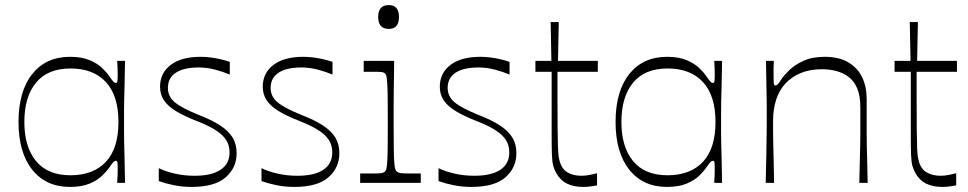

<svg xmlns="http://www.w3.org/2000/svg" viewBox="-20 -721 3815 757"><path d="M256 16Q161 16 107 -52Q53 -120 53 -240Q53 -361 107 -429Q161 -497 256 -497Q302 -497 333 -484Q364 -471 383 -452.5Q402 -434 412 -419Q423 -403 427.5 -398.5Q432 -394 437 -394Q442 -394 443 -401.5Q444 -409 444 -430Q444 -439 443.5 -453Q443 -467 442 -481H473Q472 -418 471 -381Q470 -344 469.5 -321.5Q469 -299 469 -282Q469 -265 469 -240Q469 -216 469 -199Q469 -182 469.5 -159.5Q470 -137 471 -100Q472 -63 473 0H442Q443 -14 443.5 -28.5Q444 -43 444 -54Q444 -73 443 -80Q442 -87 437 -87Q432 -87 427.5 -82.5Q423 -78 412 -62Q402 -47 383 -28.5Q364 -10 333 3Q302 16 256 16ZM258 -30Q348 -30 397.5 -83Q447 -136 447 -240Q447 -344 397.5 -397.5Q348 -451 258 -451Q168 -451 122 -395Q76 -339 76 -240Q76 -142 122 -86Q168 -30 258 -30Z M606 -7V-58Q632 -45 669.5 -36.5Q707 -28 747 -28Q814 -28 849.5 -51.5Q885 -75 885 -120Q885 -148 872 -168.5Q859 -189 831.5 -207Q804 -225 758 -243Q704 -264 672 -284Q640 -304 625.5 -327Q611 -350 611 -379Q611 -433 653 -465Q695 -497 771 -497Q790 -497 810 -494.5Q830 -492 849.5 -487.5Q869 -483 886 -477V-427Q860 -438 828 -446.5Q796 -455 764 -455Q705 -455 673.5 -434.5Q642 -414 642 -374Q642 -341 669 -318Q696 -295 768 -266Q817 -247 849.5 -225.5Q882 -204 897.5 -178Q913 -152 913 -117Q913 -60 870 -22Q827 16 735 16Q698 16 664.5 9Q631 2 606 -7Z M1011 -7V-58Q1037 -45 1074.5 -36.5Q1112 -28 1152 -28Q1219 -28 1254.5 -51.5Q1290 -75 1290 -120Q1290 -148 1277 -168.5Q1264 -189 1236.5 -207Q1209 -225 1163 -243Q1109 -264 1077 -284Q1045 -304 1030.5 -327Q1016 -350 1016 -379Q1016 -433 1058 -465Q1100 -497 1176 -497Q1195 -497 1215 -494.5Q1235 -492 1254.5 -487.5Q1274 -483 1291 -477V-427Q1265 -438 1233 -446.5Q1201 -455 1169 -455Q1110 -455 1078.5 -434.5Q1047 -414 1047 -374Q1047 -341 1074 -318Q1101 -295 1173 -266Q1222 -247 1254.5 -225.5Q1287 -204 1302.5 -178Q1318 -152 1318 -117Q1318 -60 1275 -22Q1232 16 1140 16Q1103 16 1069.5 9Q1036 2 1011 -7Z M1400 0V-37Q1414 -37 1426 -37Q1438 -37 1446 -37Q1474 -37 1483.5 -38.5Q1493 -40 1497 -44Q1501 -47 1503 -54Q1505 -61 1506.5 -80Q1508 -99 1508.5 -137Q1509 -175 1509 -239Q1509 -303 1508.5 -340Q1508 -377 1506.5 -396Q1505 -415 1503 -422Q1501 -429 1497 -432Q1493 -436 1484 -437Q1475 -438 1451 -438Q1443 -438 1434 -438Q1425 -438 1414 -438V-481H1534Q1534 -468 1533.5 -436Q1533 -404 1532.5 -365.5Q1532 -327 1532 -293.5Q1532 -260 1532 -242Q1532 -177 1532.5 -138.5Q1533 -100 1534.5 -80.5Q1536 -61 1538.5 -54Q1541 -47 1545 -44Q1550 -40 1559.5 -38.5Q1569 -37 1598 -37Q1606 -37 1616 -37Q1626 -37 1639 -37V0ZM1513 -607Q1471 -607 1471 -654Q1471 -701 1513 -701Q1553 -701 1553 -654Q1553 -607 1513 -607Z M1709 -7V-58Q1735 -45 1772.5 -36.5Q1810 -28 1850 -28Q1917 -28 1952.5 -51.5Q1988 -75 1988 -120Q1988 -148 1975 -168.5Q1962 -189 1934.5 -207Q1907 -225 1861 -243Q1807 -264 1775 -284Q1743 -304 1728.5 -327Q1714 -350 1714 -379Q1714 -433 1756 -465Q1798 -497 1874 -497Q1893 -497 1913 -494.5Q1933 -492 1952.5 -487.5Q1972 -483 1989 -477V-427Q1963 -438 1931 -446.5Q1899 -455 1867 -455Q1808 -455 1776.5 -434.5Q1745 -414 1745 -374Q1745 -341 1772 -318Q1799 -295 1871 -266Q1920 -247 1952.5 -225.5Q1985 -204 2000.5 -178Q2016 -152 2016 -117Q2016 -60 1973 -22Q1930 16 1838 16Q1801 16 1767.5 9Q1734 2 1709 -7Z M2280 16Q2242 16 2215.5 3Q2189 -10 2173 -39Q2165 -53 2161 -68.5Q2157 -84 2156 -112Q2155 -140 2155 -190Q2155 -226 2155 -266.5Q2155 -307 2155 -344Q2155 -381 2155 -407Q2155 -433 2155 -438H2091V-481H2154L2151 -634H2183L2180 -481H2337V-438H2178Q2178 -413 2178 -390Q2178 -367 2178 -347Q2178 -266 2178.5 -215.5Q2179 -165 2180 -136.5Q2181 -108 2185 -92Q2193 -56 2216.5 -42Q2240 -28 2272 -28Q2289 -28 2305.5 -31.5Q2322 -35 2334 -38V10Q2326 11 2311.5 13.5Q2297 16 2280 16Z M2610 16Q2515 16 2461 -52Q2407 -120 2407 -240Q2407 -361 2461 -429Q2515 -497 2610 -497Q2656 -497 2687 -484Q2718 -471 2737 -452.5Q2756 -434 2766 -419Q2777 -403 2781.5 -398.5Q2786 -394 2791 -394Q2796 -394 2797 -401.5Q2798 -409 2798 -430Q2798 -439 2797.5 -453Q2797 -467 2796 -481H2827Q2826 -418 2825 -381Q2824 -344 2823.5 -321.5Q2823 -299 2823 -282Q2823 -265 2823 -240Q2823 -216 2823 -199Q2823 -182 2823.5 -159.5Q2824 -137 2825 -100Q2826 -63 2827 0H2796Q2797 -14 2797.5 -28.5Q2798 -43 2798 -54Q2798 -73 2797 -80Q2796 -87 2791 -87Q2786 -87 2781.5 -82.5Q2777 -78 2766 -62Q2756 -47 2737 -28.5Q2718 -10 2687 3Q2656 16 2610 16ZM2612 -30Q2702 -30 2751.5 -83Q2801 -136 2801 -240Q2801 -344 2751.5 -397.5Q2702 -451 2612 -451Q2522 -451 2476 -395Q2430 -339 2430 -240Q2430 -142 2476 -86Q2522 -30 2612 -30Z M2999 0Q3001 -74 3001.5 -116.5Q3002 -159 3002.5 -184Q3003 -209 3003 -226.5Q3003 -244 3003 -269Q3003 -292 3003 -309Q3003 -326 3002.5 -345.5Q3002 -365 3001.5 -397Q3001 -429 3000 -481H3031Q3030 -465 3030 -452Q3030 -439 3030 -430Q3030 -401 3031 -392.5Q3032 -384 3037 -384Q3042 -384 3046.5 -388.5Q3051 -393 3061 -409Q3071 -424 3092 -444.5Q3113 -465 3147.5 -481Q3182 -497 3232 -497Q3287 -497 3324 -475.5Q3361 -454 3379 -417Q3397 -380 3397 -331Q3397 -287 3397 -256Q3397 -225 3397 -200.5Q3397 -176 3397.5 -149.5Q3398 -123 3399 -88Q3400 -53 3401 0H3368Q3369 -53 3370 -87.5Q3371 -122 3371.5 -146.5Q3372 -171 3372 -192Q3372 -213 3372 -237.5Q3372 -262 3372 -298Q3372 -344 3359.5 -373Q3347 -402 3325.5 -418Q3304 -434 3277 -441Q3250 -448 3221 -448Q3173 -448 3137 -433Q3101 -418 3076.5 -391.5Q3052 -365 3040 -327.5Q3028 -290 3028 -245Q3028 -221 3028 -203.5Q3028 -186 3028.5 -163.5Q3029 -141 3030 -103.5Q3031 -66 3032 0Z M3696 16Q3658 16 3631.5 3Q3605 -10 3589 -39Q3581 -53 3577 -68.5Q3573 -84 3572 -112Q3571 -140 3571 -190Q3571 -226 3571 -266.5Q3571 -307 3571 -344Q3571 -381 3571 -407Q3571 -433 3571 -438H3507V-481H3570L3567 -634H3599L3596 -481H3753V-438H3594Q3594 -413 3594 -390Q3594 -367 3594 -347Q3594 -266 3594.5 -215.5Q3595 -165 3596 -136.5Q3597 -108 3601 -92Q3609 -56 3632.5 -42Q3656 -28 3688 -28Q3705 -28 3721.5 -31.5Q3738 -35 3750 -38V10Q3742 11 3727.5 13.5Q3713 16 3696 16Z"/></svg>

Font: Ojuju Light
Style: Regular
Weight: 300
Designer: Chisaokwu Joboson, Mirko Velimirovic
Foundry: Udi Foundry
Version: Version 1.000